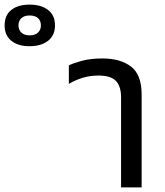

<svg xmlns="http://www.w3.org/2000/svg" viewBox="-288 -811 714 831"><path d="M236 0V-389Q236 -438 213.5 -461Q191 -484 138 -484Q102 -484 70.5 -474.5Q39 -465 10 -448V-528Q30 -538 67 -548Q104 -558 155 -558Q233 -558 279 -523Q325 -488 325 -402V0ZM-160 -611Q-210 -611 -239 -634.5Q-268 -658 -268 -701Q-268 -745 -239 -768Q-210 -791 -160 -791Q-110 -791 -80 -768Q-50 -745 -50 -701Q-50 -658 -80 -634.5Q-110 -611 -160 -611ZM-160 -658Q-136 -658 -123.5 -670Q-111 -682 -111 -701Q-111 -721 -123.5 -732.5Q-136 -744 -160 -744Q-183 -744 -195.5 -732.5Q-208 -721 -208 -701Q-208 -682 -195.5 -670Q-183 -658 -160 -658Z"/></svg>

Font: Go Noto Current
Style: Regular
Weight: 400
Designer: Monotype Design Team
Foundry: Monotype Imaging Inc.
Version: Version 2.007; ttfautohint (v1.8) -l 8 -r 50 -G 200 -x 14 -D